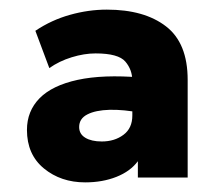

<svg xmlns="http://www.w3.org/2000/svg" viewBox="-20 -730 461 399"><path d="M157 -351Q106.5 -351 71.2 -380Q36 -409 36 -460Q36 -499 62.2 -525.8Q88.5 -552.5 141.2 -564Q194 -575.5 272.5 -569L273 -495.5Q237 -502.5 207.8 -501.8Q178.5 -501 161.5 -492.2Q144.5 -483.5 144.5 -466Q144.5 -451.5 157.2 -443.8Q170 -436 191.5 -436Q218 -436 236.5 -449.8Q255 -463.5 255 -490V-562Q255 -585 240.5 -602Q226 -619 178.5 -619Q155 -619 129 -611Q103 -603 82.5 -588.5L53.5 -666Q87 -688.5 125.5 -699.2Q164 -710 202 -710Q280 -710 325 -675.2Q370 -640.5 370 -564V-361H266.5V-395Q251 -374 222 -362.5Q193 -351 157 -351Z"/></svg>

Font: Geologica ExtraBold
Style: Regular
Weight: 800
Designer: Sindre Bremnes, Frode Helland
Foundry: Monokrom Skriftforlag AS
Version: Version 1.010;gftools[0.9.28]